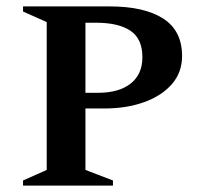

<svg xmlns="http://www.w3.org/2000/svg" viewBox="-20 -580 629 600"><path d="M52 0V-16L126 -49V-511L52 -544V-560H322Q431 -560 490 -522Q549 -484 549 -405Q549 -354 517.5 -317.5Q486 -281 431 -261Q376 -241 306 -241H247V-49L333 -16V0ZM247 -509V-290H286Q352 -290 388.5 -319Q425 -348 425 -401Q425 -459 387.5 -484Q350 -509 280 -509Z"/></svg>

Font: Spectral SC SemiBold
Style: Regular
Weight: 600
Designer: Jean-Baptiste Levee
Foundry: Production Type
Version: Version 2.001